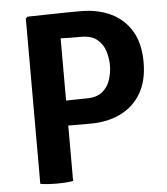

<svg xmlns="http://www.w3.org/2000/svg" viewBox="-51 -734 680 784"><g transform="rotate(-5 289.0 -341.5)"><path d="M546.5 -457.5Q546.5 -381.5 516 -330.2Q485.5 -279 432 -253Q378.5 -227 309.5 -227H217.5V0Q201 3 182.8 4Q164.5 5 150 5Q137 5 117.8 4Q98.5 3 83 0V-677.5L90 -684.5Q150.5 -685.5 202.8 -686.8Q255 -688 309.5 -688Q378 -688 431.5 -662.8Q485 -637.5 515.8 -586.5Q546.5 -535.5 546.5 -457.5ZM217.5 -584.5V-329.5Q242.5 -330 266.2 -330.5Q290 -331 300.5 -331Q345 -331 368.2 -351.5Q391.5 -372 400 -401.2Q408.5 -430.5 408.5 -457.5Q408.5 -484.5 400 -513.8Q391.5 -543 368.2 -563.2Q345 -583.5 300.5 -583.5Q282.5 -583.5 261.2 -583.5Q240 -583.5 217.5 -584.5Z"/></g></svg>

Font: Signika SC SemiBold
Style: Regular
Weight: 600
Designer: Anna Giedryś
Foundry: Anna Giedryś
Version: Version 2.000; ttfautohint (v1.8.3) -l 8 -r 50 -G 200 -x 9 -